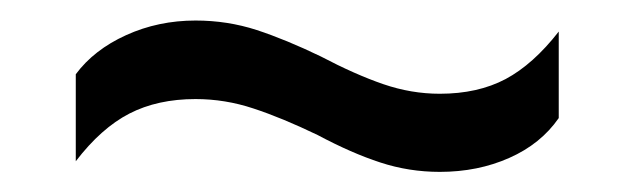

<svg xmlns="http://www.w3.org/2000/svg" viewBox="-20 -403 621 188"><path d="M527.1 -287.4V-372.1Q502.2 -340.1 475.1 -325.6Q447.9 -311.2 410.6 -311.2Q382.7 -311.2 355.3 -320.6Q327.9 -330 294 -347.8Q260 -364.2 231.4 -373.6Q202.7 -382.9 171.5 -382.9Q135 -382.9 103.5 -368.6Q72 -354.3 54.2 -330.3V-245.1Q79.1 -277.6 106.7 -291.8Q134.3 -306 171.5 -306Q200.4 -306 228.1 -296.8Q255.9 -287.7 291 -270.8Q324.4 -253 352.4 -243.9Q380.4 -234.7 410.6 -234.7Q447.9 -234.7 478.7 -248.4Q509.5 -262 527.1 -287.4Z"/></svg>

Font: Arad-FD-VF Thin
Style: Regular
Weight: 100
Designer: Mohammad Darvishi
Version: Version 1.010;September 21, 2024;FontCreator 15.0.0.2992 64-